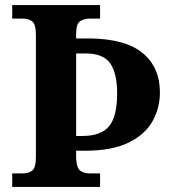

<svg xmlns="http://www.w3.org/2000/svg" viewBox="-20 -734 678 754"><path d="M28 0V-53H70Q92 -53 106.5 -64Q121 -75 121 -118V-596Q121 -639 106.5 -650Q92 -661 70 -661H28V-714H373V-661H332Q311 -661 295 -651Q279 -641 279 -601V-583H335Q474 -581 541 -525Q608 -469 608 -371Q608 -311 579.5 -259Q551 -207 486 -174.5Q421 -142 313 -142H279V-113Q281 -73 296 -63Q311 -53 332 -53H373V0ZM303 -200Q377 -200 408.5 -238.5Q440 -277 440 -367Q440 -447 412.5 -485.5Q385 -524 318 -524H279V-200Z"/></svg>

Font: Noto Serif Yezidi
Style: Bold
Weight: 700
Designer: Dalton Maag Ltd
Foundry: Dalton Maag Ltd
Version: Version 1.001; ttfautohint (v1.8.4.7-5d5b)